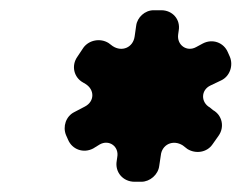

<svg xmlns="http://www.w3.org/2000/svg" viewBox="-20 -739 472 375"><path d="M337 -455 346 -448C362 -438 384 -441 395 -457L407 -474C419 -491 414 -514 396 -524L390 -529C372 -539 372 -563 391 -572L412 -582C429 -590 436 -611 429 -628L425 -637C417 -656 395 -664 376 -654L363 -647C345 -637 325 -651 328 -672L329 -679C333 -701 317 -719 295 -719H280C263 -719 248 -705 246 -689L243 -668C240 -646 218 -637 200 -649L192 -655C176 -665 154 -661 143 -646L131 -628C119 -611 124 -588 142 -578L147 -575C165 -564 165 -541 146 -531L125 -520C109 -512 102 -492 109 -475L113 -466C121 -447 143 -439 162 -449L175 -457C193 -467 213 -453 209 -432L208 -425C204 -403 220 -384 243 -384H256C273 -384 289 -398 291 -415L294 -435C296 -457 318 -467 337 -455Z"/></svg>

Font: Trueno
Style: RoundBdIt
Weight: 700
Designer: Julieta Ulanovsky, Jasper
Foundry: Julieta Ulanovsky, Cannot Into Space Fonts
Version: Version 3.001